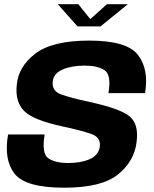

<svg xmlns="http://www.w3.org/2000/svg" viewBox="-20 -870 718 894"><path d="M341 -747H448L575.5 -850.5H478L400.5 -781L344.5 -850.5H249ZM279 4Q454 4 530 -58.2Q606 -120.5 616 -209Q627 -291.5 583.8 -327.8Q540.5 -364 398.5 -395Q309.5 -414 264.2 -430.5Q219 -447 226 -494Q231.5 -529.5 273 -547Q314.5 -564.5 375.5 -564.5Q433 -564.5 466.2 -543.5Q499.5 -522.5 485 -436.5H655.5Q674 -548 622.2 -614.5Q570.5 -681 396 -681Q223 -681 143.8 -619.8Q64.5 -558.5 58 -473.5Q50 -396 92.5 -353.2Q135 -310.5 272.5 -281Q357.5 -263 404.5 -246.5Q451.5 -230 444.5 -185.5Q438 -147 397.8 -129Q357.5 -111 297.5 -111Q237 -111 205 -133Q173 -155 188 -244H17.5Q-3 -125.5 48.2 -60.8Q99.5 4 279 4Z"/></svg>

Font: Anybody Thin
Style: Bold Italic
Weight: 700
Italic angle: -10°
Version: Version 1.113;gftools[0.9.25]